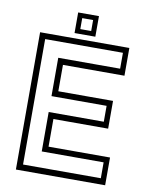

<svg xmlns="http://www.w3.org/2000/svg" viewBox="-91 -897 752 964"><g transform="rotate(10 285.0 -415.5)"><path d="M57.5 0V-700H512.5V-558.5H199V-424H478V-282.5H199V-141.5H512.5V0ZM88.5 -31H485V-112H169.5V-313H450.5V-394H169.5V-589.5H485V-670.5H88.5ZM228.5 -726V-831H334.5V-726ZM253.5 -750.5H309V-806.5H253.5Z"/></g></svg>

Font: Tourney Light
Style: Regular
Weight: 300
Version: Version 1.015